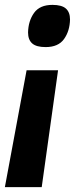

<svg xmlns="http://www.w3.org/2000/svg" viewBox="-45 -572 313 787"><path d="M193 -284 126 195H-25L64 -284ZM242 -492Q241 -445 217.5 -412Q194 -379 142 -379Q104 -379 87 -394Q70 -409 70 -439Q71 -486 94.5 -519Q118 -552 170 -552Q208 -552 225 -537Q242 -522 242 -492Z"/></svg>

Font: Georama
Style: Bold Italic
Weight: 700
Italic angle: -9°
Designer: Jean-Baptiste Levee
Foundry: Production Type
Version: Version 1.000